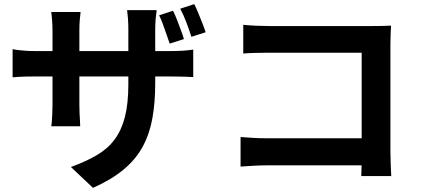

<svg xmlns="http://www.w3.org/2000/svg" viewBox="-20 -830 2040 929"><path d="M817 -778Q827 -759 836.5 -734Q846 -709 855 -685Q864 -661 870 -641L801 -619Q794 -640 785.5 -664Q777 -688 768.5 -712Q760 -736 750 -756ZM920 -810Q930 -790 940 -765.5Q950 -741 959.5 -717Q969 -693 975 -674L906 -652Q896 -684 882 -721Q868 -758 852 -788ZM731 -427Q731 -334 717.5 -258.5Q704 -183 671 -121.5Q638 -60 579 -10.5Q520 39 430 79L323 -22Q395 -48 448 -79Q501 -110 534.5 -155Q568 -200 584.5 -264.5Q601 -329 601 -422V-688Q601 -718 599 -742Q597 -766 595 -781H738Q736 -766 733.5 -742Q731 -718 731 -688ZM370 -772Q368 -758 366 -734.5Q364 -711 364 -681V-324Q364 -302 365 -281.5Q366 -261 367 -245Q368 -229 368 -219H228Q230 -229 231 -244.5Q232 -260 233 -281Q234 -302 234 -324V-682Q234 -704 232.5 -726.5Q231 -749 228 -772ZM41 -592Q50 -590 66 -588Q82 -586 103 -584.5Q124 -583 149 -583H805Q845 -583 870 -585Q895 -587 915 -590V-457Q899 -458 872 -459Q845 -460 806 -460H149Q124 -460 103.5 -459.5Q83 -459 67.5 -458Q52 -457 41 -456Z M1157 -710Q1185 -707 1220 -705.5Q1255 -704 1280 -704H1784Q1806 -704 1832.5 -704.5Q1859 -705 1872 -706Q1871 -689 1870 -662.5Q1869 -636 1869 -614V-96Q1869 -70 1870.5 -35Q1872 0 1873 22H1728Q1729 0 1729.5 -26.5Q1730 -53 1730 -80V-575H1281Q1249 -575 1213.5 -574Q1178 -573 1157 -571ZM1144 -167Q1170 -165 1202.5 -163Q1235 -161 1269 -161H1809V-30H1273Q1244 -30 1206.5 -28Q1169 -26 1144 -24Z"/></svg>

Font: Noto Sans SC Thin
Style: Bold
Weight: 700
Version: Version 2.004-H2;hotconv 1.0.118;makeotfexe 2.5.65603